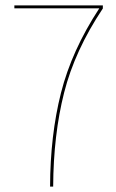

<svg xmlns="http://www.w3.org/2000/svg" viewBox="-20 -695 432 715"><path d="M166.5 0H178Q179 -193 218.8 -350Q258.5 -507 363 -663.5V-675H33.5V-664H349.5V-663.5Q247 -507 207 -348.8Q167 -190.5 166.5 0Z"/></svg>

Font: Anybody Thin
Style: Regular
Weight: 100
Designer: Tyler Finck
Foundry: Etcetera Type Company
Version: Version 1.114;gftools[0.9.25]